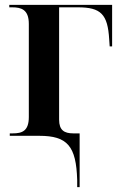

<svg xmlns="http://www.w3.org/2000/svg" viewBox="-20 -556 497 786"><path d="M296 181V210H306V-10H280C243 -10 222 -23 222 -66V-526H299C393 -526 421 -498 427 -395L429 -366H439V-536H18V-526H30C67 -526 98 -517 98 -458V-77C98 -19 70 -10 32 -10H20V0H141C256 0 292 42 296 181Z"/></svg>

Font: Noto Serif Display SemiCondensed SemiBold
Style: Regular
Weight: 600
Width: 4
Designer: Monotype Design Team
Foundry: Monotype Imaging Inc.
Version: Version 2.009